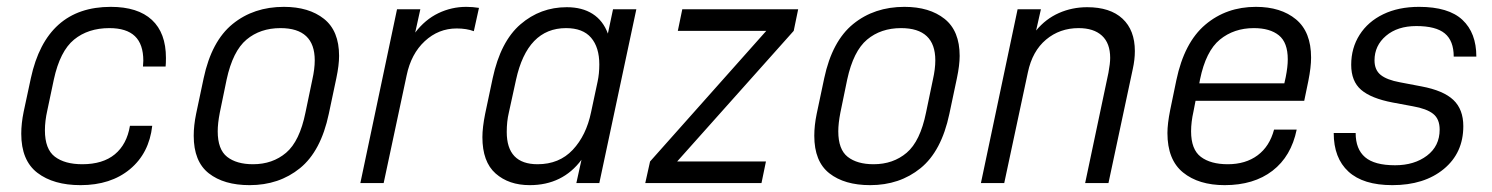

<svg xmlns="http://www.w3.org/2000/svg" viewBox="-20 -534 4352 560"><path d="M42 -144Q42 -174 49 -208L70 -306Q115 -514 303 -514Q382 -514 423 -476Q464 -438 464 -365Q464 -348 463 -340H397L398 -357Q398 -405 373.5 -428.5Q349 -452 299 -452Q237 -452 196 -418.5Q155 -385 137 -302L118 -212Q111 -181 111 -154Q111 -99 140 -77Q169 -55 220 -55Q280 -55 315 -84Q350 -113 359 -167H424Q415 -87 359 -40.5Q303 6 215 6Q136 6 89 -30Q42 -66 42 -144Z M545 -138Q545 -168 552 -202L574 -306Q597 -414 658.5 -464Q720 -514 808 -514Q881 -514 925 -479Q969 -444 969 -371Q969 -344 961 -306L939 -202Q916 -93 855 -43.5Q794 6 708 6Q633 6 589 -28.5Q545 -63 545 -138ZM871 -206 891 -302Q898 -333 898 -358Q898 -452 798 -452Q739 -452 699 -418.5Q659 -385 641 -302L621 -205Q615 -174 615 -151Q615 -98 642.5 -76.5Q670 -55 718 -55Q775 -55 814.5 -88.5Q854 -122 871 -206Z M1138 -507H1206L1191 -439Q1220 -477 1258.5 -495.5Q1297 -514 1340 -514Q1359 -514 1377 -511L1362 -443Q1341 -451 1312 -451Q1259 -451 1219 -414Q1179 -377 1166 -314L1099 0H1031Z M1387 -134Q1387 -162 1395 -202L1417 -306Q1440 -413 1498 -463Q1556 -513 1633 -513Q1678 -513 1708.5 -493.5Q1739 -474 1753 -436L1768 -507H1836L1728 0H1661L1676 -68Q1621 6 1525 6Q1464 6 1425.5 -28Q1387 -62 1387 -134ZM1704 -207 1723 -296Q1728 -319 1728 -346Q1728 -396 1704 -424Q1680 -452 1631 -452Q1518 -452 1485 -301L1464 -205Q1458 -180 1458 -149Q1458 -55 1548 -55Q1611 -55 1650.5 -97Q1690 -139 1704 -207Z M2295 -444 1955 -63H2214L2201 0H1862L1876 -63L2215 -444H1957L1970 -507H2308Z M2355 -138Q2355 -168 2362 -202L2384 -306Q2407 -414 2468.5 -464Q2530 -514 2618 -514Q2691 -514 2735 -479Q2779 -444 2779 -371Q2779 -344 2771 -306L2749 -202Q2726 -93 2665 -43.5Q2604 6 2518 6Q2443 6 2399 -28.5Q2355 -63 2355 -138ZM2681 -206 2701 -302Q2708 -333 2708 -358Q2708 -452 2608 -452Q2549 -452 2509 -418.5Q2469 -385 2451 -302L2431 -205Q2425 -174 2425 -151Q2425 -98 2452.5 -76.5Q2480 -55 2528 -55Q2585 -55 2624.5 -88.5Q2664 -122 2681 -206Z M2948 -507H3016L3002 -445Q3030 -479 3068.5 -496Q3107 -513 3151 -513Q3218 -513 3254 -479.5Q3290 -446 3290 -385Q3290 -360 3284 -333L3213 0H3145L3213 -322Q3218 -349 3218 -365Q3218 -408 3194 -430Q3170 -452 3126 -452Q3071 -452 3031 -418.5Q2991 -385 2978 -323L2909 0H2841Z M3804 -366Q3804 -338 3796 -298L3784 -240H3467L3461 -209Q3454 -178 3454 -151Q3454 -98 3482.5 -76.5Q3511 -55 3561 -55Q3613 -55 3648 -81Q3683 -107 3696 -156H3762Q3746 -78 3691.5 -36Q3637 6 3552 6Q3476 6 3430.5 -31Q3385 -68 3385 -146Q3385 -173 3393 -213L3411 -300Q3434 -410 3495.5 -462Q3557 -514 3643 -514Q3716 -514 3760 -477.5Q3804 -441 3804 -366ZM3736 -361Q3736 -410 3710 -431Q3684 -452 3637 -452Q3579 -452 3538 -418.5Q3497 -385 3480 -302L3478 -291H3726L3730 -309Q3736 -339 3736 -361Z M3870 -146H3934Q3934 -99 3961.5 -75.5Q3989 -52 4049 -52Q4105 -52 4142 -80Q4179 -108 4179 -156Q4179 -187 4160 -202Q4141 -217 4101 -224L4042 -235Q3979 -247 3950 -272Q3921 -297 3921 -345Q3921 -394 3945.5 -432.5Q3970 -471 4014.5 -492.5Q4059 -514 4119 -514Q4205 -514 4245.5 -476Q4286 -438 4286 -369H4220Q4220 -415 4194 -436.5Q4168 -458 4111 -458Q4056 -458 4022.5 -429.5Q3989 -401 3989 -358Q3989 -330 4007 -315.5Q4025 -301 4063 -294L4126 -282Q4190 -270 4219 -242.5Q4248 -215 4248 -166Q4248 -88 4191 -41Q4134 6 4041 6Q3956 6 3913 -33.5Q3870 -73 3870 -146Z"/></svg>

Font: D-DIN
Style: DIN-Italic
Weight: 400
Italic angle: -12°
Designer: Charles Nix
Foundry: Datto Inc.
Version: Version 1.00